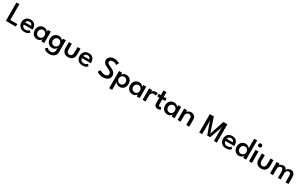

<svg xmlns="http://www.w3.org/2000/svg" viewBox="434 -3222 9403 5976"><g transform="rotate(30 5135.0 -234.0)"><path d="M52 -660H157.5V-94H411V0H52Z M591.5 -180Q592.5 -147.5 607 -121.5Q621.5 -95.5 649.8 -80.8Q678 -66 719 -66Q754.5 -66 780.2 -75.8Q806 -85.5 823 -99.2Q840 -113 848 -125L895.5 -60.5Q880 -39.5 856.5 -23Q833 -6.5 798.2 2.8Q763.5 12 712.5 12Q645.5 12 596 -15.5Q546.5 -43 519.2 -93Q492 -143 492 -210Q492 -270 517 -318.2Q542 -366.5 589.8 -394.5Q637.5 -422.5 704.5 -422.5Q767 -422.5 813 -397.5Q859 -372.5 884.2 -325.8Q909.5 -279 909.5 -213Q909.5 -209 909.2 -196.5Q909 -184 908 -180ZM809.5 -258Q809 -274 798.8 -294.5Q788.5 -315 766 -330.2Q743.5 -345.5 706 -345.5Q667.5 -345.5 643.5 -330.8Q619.5 -316 608 -295.8Q596.5 -275.5 594.5 -258Z M1326.5 0V-76Q1322.5 -64 1303.8 -43Q1285 -22 1252.8 -5Q1220.5 12 1176.5 12Q1119 12 1073 -15.5Q1027 -43 1000.5 -92Q974 -141 974 -205Q974 -269 1000.5 -318Q1027 -367 1073 -394.8Q1119 -422.5 1176.5 -422.5Q1219.5 -422.5 1251 -407.5Q1282.5 -392.5 1301.8 -373Q1321 -353.5 1325.5 -339V-410.5H1431.5V0ZM1079.5 -205Q1079.5 -165.5 1097 -136Q1114.5 -106.5 1142.8 -90.5Q1171 -74.5 1203.5 -74.5Q1238.5 -74.5 1265.8 -91Q1293 -107.5 1308.8 -136.8Q1324.5 -166 1324.5 -205Q1324.5 -244 1308.8 -273.2Q1293 -302.5 1265.8 -319.2Q1238.5 -336 1203.5 -336Q1171 -336 1142.8 -319.8Q1114.5 -303.5 1097 -274Q1079.5 -244.5 1079.5 -205Z M1744 219.5Q1697 219.5 1656.8 210.2Q1616.5 201 1585 182.8Q1553.5 164.5 1534 138L1600.5 72Q1611 85 1627.5 99.2Q1644 113.5 1671 123.2Q1698 133 1739.5 133Q1780 133 1808.8 116.5Q1837.5 100 1852.8 71.2Q1868 42.5 1868 5V-7.5H1973V11.5Q1973 79.5 1942.5 125.8Q1912 172 1860 195.8Q1808 219.5 1744 219.5ZM1868 0V-76Q1864 -64 1845.2 -43Q1826.5 -22 1794.2 -5Q1762 12 1718 12Q1660.5 12 1614.5 -15.5Q1568.5 -43 1542 -92Q1515.5 -141 1515.5 -205Q1515.5 -269 1542 -318Q1568.5 -367 1614.5 -394.8Q1660.5 -422.5 1718 -422.5Q1761 -422.5 1792.5 -407.5Q1824 -392.5 1843.2 -373Q1862.5 -353.5 1867 -339V-410.5H1973V0ZM1621 -205Q1621 -165.5 1638.5 -136Q1656 -106.5 1684.2 -90.5Q1712.5 -74.5 1745 -74.5Q1780 -74.5 1807.2 -91Q1834.5 -107.5 1850.2 -136.8Q1866 -166 1866 -205Q1866 -244 1850.2 -273.2Q1834.5 -302.5 1807.2 -319.2Q1780 -336 1745 -336Q1712.5 -336 1684.2 -319.8Q1656 -303.5 1638.5 -274Q1621 -244.5 1621 -205Z M2187 -209Q2187 -149 2211.8 -113.5Q2236.5 -78 2290 -78Q2344 -78 2368.5 -113.5Q2393 -149 2393 -209V-410.5H2499V-195.5Q2499 -133.5 2474.5 -86.8Q2450 -40 2403.5 -14Q2357 12 2290 12Q2223.5 12 2177 -14Q2130.5 -40 2106 -86.8Q2081.5 -133.5 2081.5 -195.5V-410.5H2187Z M2683 -180Q2684 -147.5 2698.5 -121.5Q2713 -95.5 2741.2 -80.8Q2769.5 -66 2810.5 -66Q2846 -66 2871.8 -75.8Q2897.5 -85.5 2914.5 -99.2Q2931.5 -113 2939.5 -125L2987 -60.5Q2971.5 -39.5 2948 -23Q2924.5 -6.5 2889.8 2.8Q2855 12 2804 12Q2737 12 2687.5 -15.5Q2638 -43 2610.8 -93Q2583.5 -143 2583.5 -210Q2583.5 -270 2608.5 -318.2Q2633.5 -366.5 2681.2 -394.5Q2729 -422.5 2796 -422.5Q2858.5 -422.5 2904.5 -397.5Q2950.5 -372.5 2975.8 -325.8Q3001 -279 3001 -213Q3001 -209 3000.8 -196.5Q3000.5 -184 2999.5 -180ZM2901 -258Q2900.5 -274 2890.2 -294.5Q2880 -315 2857.5 -330.2Q2835 -345.5 2797.5 -345.5Q2759 -345.5 2735 -330.8Q2711 -316 2699.5 -295.8Q2688 -275.5 2686 -258Z M3564 -672Q3622 -672 3664.8 -658.8Q3707.5 -645.5 3732.5 -630.8Q3757.5 -616 3762.5 -611.5L3710 -526Q3702.5 -532.5 3683.2 -544.2Q3664 -556 3636.2 -565.5Q3608.5 -575 3574.5 -575Q3523.5 -575 3493.5 -555.2Q3463.5 -535.5 3463.5 -498Q3463.5 -473 3479.5 -454Q3495.5 -435 3525.2 -418.5Q3555 -402 3596.5 -385Q3631.5 -370.5 3664.8 -352Q3698 -333.5 3724.5 -308.5Q3751 -283.5 3766.8 -250.5Q3782.5 -217.5 3782.5 -174.5Q3782.5 -129.5 3764 -94.8Q3745.5 -60 3713 -36.2Q3680.5 -12.5 3638.2 -0.2Q3596 12 3548 12Q3485 12 3434.8 -3.2Q3384.5 -18.5 3353.5 -35.2Q3322.5 -52 3317.5 -57L3373 -146.5Q3379 -141.5 3395.2 -131.8Q3411.5 -122 3435.5 -111.2Q3459.5 -100.5 3488.8 -93.2Q3518 -86 3549.5 -86Q3610 -86 3641 -112.2Q3672 -138.5 3672 -180Q3672 -211.5 3652.2 -234.8Q3632.5 -258 3598.2 -277Q3564 -296 3520.5 -314.5Q3476 -334 3438.2 -358.5Q3400.5 -383 3377.5 -418.2Q3354.5 -453.5 3354.5 -504Q3354.5 -554.5 3383.2 -592.2Q3412 -630 3459.5 -651Q3507 -672 3564 -672Z M3990.5 208H3884.5V-410.5H3992V-339Q3997.5 -354 4017.8 -373.5Q4038 -393 4071.5 -407.8Q4105 -422.5 4148 -422.5Q4206 -422.5 4249.8 -394.8Q4293.5 -367 4318.2 -318Q4343 -269 4343 -205Q4343 -141 4317.5 -92Q4292 -43 4247.2 -15.5Q4202.5 12 4144.5 12Q4099 12 4065.5 -4.8Q4032 -21.5 4013 -42.5Q3994 -63.5 3990.5 -76ZM4237.5 -205Q4237.5 -244.5 4221 -274Q4204.5 -303.5 4177.2 -319.8Q4150 -336 4117.5 -336Q4082.5 -336 4054 -319.2Q4025.5 -302.5 4008.8 -273.2Q3992 -244 3992 -205Q3992 -166 4008.8 -136.8Q4025.5 -107.5 4054 -91Q4082.5 -74.5 4117.5 -74.5Q4150 -74.5 4177.2 -90.5Q4204.5 -106.5 4221 -136Q4237.5 -165.5 4237.5 -205Z M4755.5 0V-76Q4751.5 -64 4732.8 -43Q4714 -22 4681.8 -5Q4649.5 12 4605.5 12Q4548 12 4502 -15.5Q4456 -43 4429.5 -92Q4403 -141 4403 -205Q4403 -269 4429.5 -318Q4456 -367 4502 -394.8Q4548 -422.5 4605.5 -422.5Q4648.5 -422.5 4680 -407.5Q4711.5 -392.5 4730.8 -373Q4750 -353.5 4754.5 -339V-410.5H4860.5V0ZM4508.5 -205Q4508.5 -165.5 4526 -136Q4543.5 -106.5 4571.8 -90.5Q4600 -74.5 4632.5 -74.5Q4667.5 -74.5 4694.8 -91Q4722 -107.5 4737.8 -136.8Q4753.5 -166 4753.5 -205Q4753.5 -244 4737.8 -273.2Q4722 -302.5 4694.8 -319.2Q4667.5 -336 4632.5 -336Q4600 -336 4571.8 -319.8Q4543.5 -303.5 4526 -274Q4508.5 -244.5 4508.5 -205Z M5072.5 0H4966V-410.5H5072.5V-342H5070Q5073.5 -354.5 5089.2 -373.2Q5105 -392 5133 -407.2Q5161 -422.5 5200.5 -422.5Q5229 -422.5 5251.5 -414.5Q5274 -406.5 5283.5 -398.5L5240.5 -310.5Q5234 -318.5 5216.2 -326.2Q5198.5 -334 5172.5 -334Q5140 -334 5117.8 -315Q5095.5 -296 5084 -269.5Q5072.5 -243 5072.5 -220Z M5308.5 -410.5H5385.5V-579H5491.5V-410.5H5593V-320.5H5491.5V-145Q5491.5 -112 5502.8 -95.5Q5514 -79 5535 -79Q5552.5 -79 5562.8 -85.5Q5573 -92 5575 -94.5L5614.5 -17Q5611.5 -14 5597 -7Q5582.5 0 5559.5 6Q5536.5 12 5507 12Q5455 12 5420.2 -19Q5385.5 -50 5385.5 -116V-320.5H5308.5Z M6010.5 0V-76Q6006.5 -64 5987.8 -43Q5969 -22 5936.8 -5Q5904.5 12 5860.5 12Q5803 12 5757 -15.5Q5711 -43 5684.5 -92Q5658 -141 5658 -205Q5658 -269 5684.5 -318Q5711 -367 5757 -394.8Q5803 -422.5 5860.5 -422.5Q5903.5 -422.5 5935 -407.5Q5966.5 -392.5 5985.8 -373Q6005 -353.5 6009.5 -339V-410.5H6115.5V0ZM5763.5 -205Q5763.5 -165.5 5781 -136Q5798.5 -106.5 5826.8 -90.5Q5855 -74.5 5887.5 -74.5Q5922.5 -74.5 5949.8 -91Q5977 -107.5 5992.8 -136.8Q6008.5 -166 6008.5 -205Q6008.5 -244 5992.8 -273.2Q5977 -302.5 5949.8 -319.2Q5922.5 -336 5887.5 -336Q5855 -336 5826.8 -319.8Q5798.5 -303.5 5781 -274Q5763.5 -244.5 5763.5 -205Z M6471.5 -422.5Q6513 -422.5 6552 -405.5Q6591 -388.5 6616.2 -351.2Q6641.5 -314 6641.5 -254.5V0H6534V-235Q6534 -290.5 6507.8 -316.8Q6481.5 -343 6440 -343Q6412.5 -343 6387.5 -327.5Q6362.5 -312 6346.8 -285.5Q6331 -259 6331 -224.5V0H6224V-410.5H6331V-341.5Q6335.5 -358.5 6355.2 -377.2Q6375 -396 6405.5 -409.2Q6436 -422.5 6471.5 -422.5Z M7633.5 -660V0H7528.5V-449.5L7533.5 -534L7513.5 -439L7369 -42H7265.5L7121.5 -439L7101.5 -534L7106.5 -449.5V0H7001.5V-660H7145L7310 -166L7317.5 -126.5L7324.5 -166L7490.5 -660Z M7839 -180Q7840 -147.5 7854.5 -121.5Q7869 -95.5 7897.2 -80.8Q7925.5 -66 7966.5 -66Q8002 -66 8027.8 -75.8Q8053.5 -85.5 8070.5 -99.2Q8087.5 -113 8095.5 -125L8143 -60.5Q8127.5 -39.5 8104 -23Q8080.5 -6.5 8045.8 2.8Q8011 12 7960 12Q7893 12 7843.5 -15.5Q7794 -43 7766.8 -93Q7739.5 -143 7739.5 -210Q7739.5 -270 7764.5 -318.2Q7789.5 -366.5 7837.2 -394.5Q7885 -422.5 7952 -422.5Q8014.5 -422.5 8060.5 -397.5Q8106.5 -372.5 8131.8 -325.8Q8157 -279 8157 -213Q8157 -209 8156.8 -196.5Q8156.5 -184 8155.5 -180ZM8057 -258Q8056.5 -274 8046.2 -294.5Q8036 -315 8013.5 -330.2Q7991 -345.5 7953.5 -345.5Q7915 -345.5 7891 -330.8Q7867 -316 7855.5 -295.8Q7844 -275.5 7842 -258Z M8427.5 12Q8369.5 12 8325 -15.5Q8280.5 -43 8255.2 -92Q8230 -141 8230 -205Q8230 -269 8255.2 -318Q8280.5 -367 8325 -394.8Q8369.5 -422.5 8427.5 -422.5Q8470.5 -422.5 8504 -407.8Q8537.5 -393 8557.5 -373.5Q8577.5 -354 8581 -339V-688H8688V0H8582.5V-76Q8575.5 -58.5 8554 -38Q8532.5 -17.5 8499.8 -2.8Q8467 12 8427.5 12ZM8455 -74.5Q8490 -74.5 8518.5 -91Q8547 -107.5 8564 -136.8Q8581 -166 8581 -205Q8581 -244 8564 -273.2Q8547 -302.5 8518.5 -319.2Q8490 -336 8455 -336Q8423 -336 8395.8 -319.8Q8368.5 -303.5 8352 -274Q8335.5 -244.5 8335.5 -205Q8335.5 -165.5 8352 -136Q8368.5 -106.5 8395.8 -90.5Q8423 -74.5 8455 -74.5Z M8790.5 0V-410.5H8897V0ZM8845 -533.5Q8818 -533.5 8798.8 -553Q8779.5 -572.5 8779.5 -599.5Q8779.5 -626.5 8798.8 -646.2Q8818 -666 8845 -666Q8863 -666 8878.2 -656.8Q8893.5 -647.5 8902.8 -632.8Q8912 -618 8912 -599.5Q8912 -572.5 8892.5 -553Q8873 -533.5 8845 -533.5Z M9122.5 -209Q9122.5 -149 9147.2 -113.5Q9172 -78 9225.5 -78Q9279.5 -78 9304 -113.5Q9328.5 -149 9328.5 -209V-410.5H9434.5V-195.5Q9434.5 -133.5 9410 -86.8Q9385.5 -40 9339 -14Q9292.5 12 9225.5 12Q9159 12 9112.5 -14Q9066 -40 9041.5 -86.8Q9017 -133.5 9017 -195.5V-410.5H9122.5Z M10059.5 -422.5Q10105.5 -422.5 10138.8 -403Q10172 -383.5 10190.2 -343Q10208.5 -302.5 10208.5 -239.5V0H10103V-220.5Q10103 -280 10086.2 -311Q10069.5 -342 10023.5 -342Q9998.5 -342 9976.5 -328.5Q9954.5 -315 9941.2 -288.2Q9928 -261.5 9928 -220.5V0H9829V-220.5Q9829 -280 9808.8 -311Q9788.5 -342 9748.5 -342Q9723 -342 9701.5 -329Q9680 -316 9667 -289Q9654 -262 9654 -220.5V0H9548V-410.5H9654V-349Q9659.5 -364.5 9678.8 -381.5Q9698 -398.5 9727 -410.5Q9756 -422.5 9790.5 -422.5Q9828 -422.5 9852.8 -408.8Q9877.5 -395 9892.2 -374.5Q9907 -354 9914 -333.5Q9921 -354 9941.2 -374.5Q9961.5 -395 9992 -408.8Q10022.5 -422.5 10059.5 -422.5Z"/></g></svg>

Font: League Spartan Medium
Style: Regular
Weight: 500
Foundry: The League of Moveable Type
Version: Version 2.002